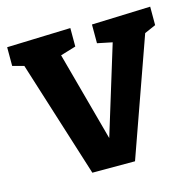

<svg xmlns="http://www.w3.org/2000/svg" viewBox="-89 -625 722 713"><g transform="rotate(-15 272.0 -268.0)"><path d="M322 -530 548 -538V-467L491 -442L510 -463L345 2H181L36 -458L56 -442L-4 -458V-530L241 -538V-467L168 -445L178 -463L280 -87H269L382 -455L390 -444L322 -458Z"/></g></svg>

Font: Bitter Thin
Style: Bold
Weight: 700
Version: Version 3.021